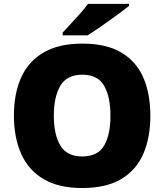

<svg xmlns="http://www.w3.org/2000/svg" viewBox="-20 -947 837 977"><path d="M745.1 -357.9Q745.1 -247.6 709.5 -164.8Q673.8 -82 597.2 -36.1Q520.5 9.8 397.9 9.8Q278.3 9.8 201.4 -35.9Q124.5 -81.5 87.6 -164.6Q50.8 -247.6 50.8 -358.9Q50.8 -470.2 87.6 -552.5Q124.5 -634.8 201.7 -679.9Q278.8 -725.1 398.9 -725.1Q521 -725.1 597.4 -679.7Q673.8 -634.3 709.5 -551.8Q745.1 -469.2 745.1 -357.9ZM253.9 -357.9Q253.9 -261.2 287.4 -206.1Q320.8 -150.9 397.9 -150.9Q477.5 -150.9 509.8 -206.1Q542 -261.2 542 -357.9Q542 -454.6 509.8 -510.7Q477.5 -566.9 398.9 -566.9Q320.3 -566.9 287.1 -510.7Q253.9 -454.6 253.9 -357.9ZM636.7 -927.2V-917Q619.1 -902.8 591.8 -882.6Q564.5 -862.3 533.9 -840.6Q503.4 -818.8 474.9 -799.3Q446.3 -779.8 425.8 -767.1H298.8V-781.2Q315.9 -799.8 339.8 -825.4Q363.8 -851.1 387.7 -877.9Q411.6 -904.8 427.7 -927.2Z"/></svg>

Font: Open Sans ExtraBold
Style: Regular
Weight: 800
Designer: Monotype Design Team
Foundry: Monotype Imaging Inc.
Version: Version 3.003; ttfautohint (v1.8.4)